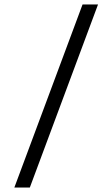

<svg xmlns="http://www.w3.org/2000/svg" viewBox="-20 -713 500 856"><path d="M348 -693H417L113 123H44Z"/></svg>

Font: Noto Sans Syriac Eastern
Style: Regular
Weight: 400
Designer: Patrick Giasson and the Monotype Design Team
Foundry: Monotype Imaging Inc.
Version: Version 3.001; ttfautohint (v1.8.4.7-5d5b)